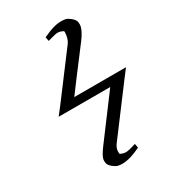

<svg xmlns="http://www.w3.org/2000/svg" viewBox="-216 -878 1014 1135"><g transform="rotate(-30 291.0 -310.5)"><path d="M352.1 -629.9Q365.2 -647 371.1 -678.2Q372.1 -682.1 372.1 -692.9H373Q373 -692.9 372.1 -706.1Q351.1 -718.3 332 -717.8Q317.9 -717.8 264.2 -702.1L258.8 -730Q259.8 -730 265.4 -732.4Q271 -734.9 277.8 -737.8Q297.9 -747.6 324.2 -755.9Q354 -765.6 383.8 -766.1Q417 -766.1 429.2 -757.8Q468.3 -733.9 471.2 -709Q473.1 -694.8 471.2 -684.1Q464.4 -651.9 431.2 -606.9Q277.3 -404.8 229 -338.9H582L541 -285.2L314 17.1Q292 43.9 292 68.8V70.8Q292 73.7 292.2 77.6Q292.5 81.5 292.5 82.5Q292.5 83.5 292 84Q309.1 95.7 332 96.2Q350.1 96.2 400.9 80.1L405.8 107.9Q397.9 111.8 388.2 116.2Q363.3 127.4 339.8 134.8Q306.6 144.5 279.8 145Q251 145 235.8 136.2Q196.8 113.3 193.8 87.9Q192.4 74.2 193.8 66.9Q197.8 43 234.9 -5.9L442.9 -284.2H90.8L131.8 -336.9Z"/></g></svg>

Font: Linux Libertine O
Style: Semibold Italic
Weight: 600
Italic angle: -11.5°
Designer: Philipp H. Poll
Foundry: Philipp H. Poll
Version: Version 5.1.2